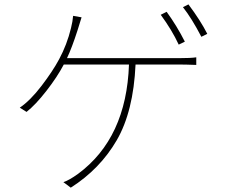

<svg xmlns="http://www.w3.org/2000/svg" viewBox="-20 -826 1040 886"><path d="M833 -633.8 804.7 -620.1Q773.4 -687.5 721.7 -757.8L749 -771.5Q795.9 -707 833 -633.8ZM289.1 -557.6H802.7Q860.4 -557.6 885.7 -561.5V-526.4Q835 -528.3 802.7 -528.3H605.5Q595.7 -311.5 518.6 -178.7Q441.4 -45.9 306.6 40L272.5 14.6Q298.8 5.9 339.8 -23.4Q563.5 -188.5 575.2 -528.3H274.4Q244.1 -470.7 193.8 -406.2Q143.6 -341.8 102.5 -309.6L71.3 -329.1Q120.1 -362.3 171.9 -430.2Q223.6 -498 252.9 -552.7Q289.1 -620.1 307.6 -696.3Q315.4 -727.5 317.4 -752.9L356.4 -746.1L337.9 -686.5Q311.5 -604.5 289.1 -557.6ZM824.2 -793 849.6 -805.7Q905.3 -731.4 936.5 -669.9L909.2 -656.2Q864.3 -742.2 824.2 -793Z"/></svg>

Font: Gen Shin Gothic ExtraLight
Style: Regular
Weight: 100
Designer: [Source Han Sans]
Ryoko NISHIZUKA  (kana & ideographs); Paul D. Hunt (Latin, Greek & Cyrillic); Wenlong ZHANG  (bopomofo
Version: Version 1.002.20150607